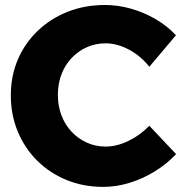

<svg xmlns="http://www.w3.org/2000/svg" viewBox="-20 -732 732 765"><path d="M575 -466Q541 -509.1 493.9 -534.3Q446.7 -559.4 400.6 -559.4Q360.6 -559.4 325.9 -543.9Q291.3 -528.4 265.1 -500.6Q238.9 -472.7 224.7 -435.4Q210.6 -398 210.6 -354.3Q210.6 -310.4 224.7 -272.8Q238.9 -235.1 265.1 -207.3Q291.3 -179.4 325.9 -163.7Q360.6 -148 400.6 -148Q445 -148 491.7 -170.5Q538.4 -193 575 -230.9L681.6 -117.9Q644.3 -78.3 596.4 -48.9Q548.4 -19.4 495.9 -3.4Q443.4 12.6 391.1 12.6Q311.9 12.6 245 -14.9Q178.1 -42.4 128.4 -91.7Q78.6 -141 50.9 -207.6Q23.1 -274.3 23.1 -352.1Q23.1 -429.4 51.1 -494.8Q79.1 -560.1 130.2 -609.1Q181.3 -658.1 249.5 -685.1Q317.7 -712.1 398 -712.1Q450.3 -712.1 502 -697.4Q553.7 -682.7 599.9 -655.9Q646 -629 681.1 -591.6Z"/></svg>

Font: Alexandria
Style: Regular
Weight: 400
Designer: Mohamed Gaber
Foundry: Kief Type Foundry
Version: Version 5.100